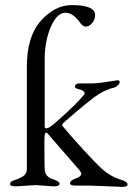

<svg xmlns="http://www.w3.org/2000/svg" viewBox="-20 -726 519 751"><path d="M344.2 -399.9Q366.7 -399.9 439.9 -412.1Q447.8 -412.1 448.2 -405.3Q448.2 -398.9 441.4 -392.6Q434.6 -386.2 428.2 -383.8Q399.4 -377.9 367.2 -358.4Q335 -338.9 230 -247.1Q218.8 -238.3 227.1 -230Q263.2 -187 309.6 -136.7Q356 -86.4 374 -69.8Q410.2 -35.6 456.1 -22Q479 -14.6 479 -4.9Q479 4.9 459 4.9H456.1L335 0H276.9Q253.9 0 253.9 -8.8Q253.9 -20 275.9 -27.8Q297.9 -35.6 297.9 -45.9Q297.9 -50.8 291 -60.1L165 -205.1Q163.1 -208 159.2 -206.5Q155.3 -205.1 154.3 -192.4Q153.3 -179.7 153.8 -133.8Q153.8 -87.9 154.8 -64.9Q154.8 -34.2 189.9 -23.9Q212.9 -16.6 212.9 -6.8Q212.9 2.9 189.9 2.9L120.1 -2L42 2.9Q19 2.9 19 -6.3Q19 -15.6 37.1 -21.5Q55.2 -27.3 62 -32.2Q85 -42 85 -64.9V-464.8Q85 -583 139.6 -644.5Q194.3 -706.1 261.2 -706.1Q352.1 -706.1 352.1 -667Q352.1 -649.4 340.3 -635.7Q329.1 -622.1 316.4 -622.1Q303.7 -622.1 294.4 -635.7Q266.6 -676.3 235.4 -676.3Q203.1 -675.8 179.7 -623Q156.2 -570.3 154.8 -500V-231Q154.8 -222.2 165 -224.6Q175.3 -227.1 195.8 -245.1Q285.6 -324.2 310.1 -357.9Q311 -358.9 311 -360.8Q311 -372.1 285.2 -377.9Q272.9 -381.8 272.9 -386.2Q272.9 -400.4 294.9 -399.9Z"/></svg>

Font: EBGaramond
Style: Regular
Weight: 400
Version: Version 000.012g